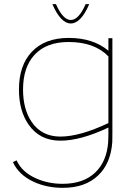

<svg xmlns="http://www.w3.org/2000/svg" viewBox="-20 -668 649 915"><path d="M496.6 -399.4Q429.7 -467.8 307.6 -467.8H306.2Q201.7 -467.8 145 -407.2Q89.8 -347.7 89.8 -241.2Q89.8 -147.5 130.9 -86.9Q178.7 -17.1 267.6 -17.1Q360.4 -17.1 496.6 -81.5ZM446.8 168.9Q385.3 227.1 280.3 227.1H278.3Q203.1 227.1 141.1 198.7Q69.3 165.5 41.5 104.5L59.1 96.2Q84.5 152.3 151.9 182.1Q209.5 208 278.3 208Q377 208 433.1 154.8Q488.3 103 495.6 9.3Q496.6 -3.4 496.6 -27.8V-60.1Q364.3 2.4 267.6 2.4Q170.4 2.4 117.2 -72.8Q70.3 -139.2 70.3 -241.2Q70.3 -356 131.3 -420.9Q193.8 -487.3 307.6 -487.3Q423.8 -487.3 496.6 -426.3V-485.8H515.6V-34.7Q515.6 -3.4 515.1 9.3Q507.8 111.8 446.8 168.9ZM246.6 -648.4Q279.8 -572.8 317.4 -572.8Q355 -572.8 388.2 -648.4H405.3Q365.7 -556.2 317.4 -556.2Q269.5 -556.2 229.5 -648.4Z"/></svg>

Font: Fortheenas_01
Style: Regular
Weight: 100
Designer: Situjuh Nazara
Version: Version 1.10 September 8, 2014